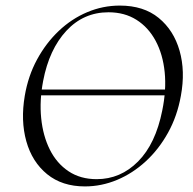

<svg xmlns="http://www.w3.org/2000/svg" viewBox="-20 -656 691 688"><path d="M91.8 -314.4V-335.2H600.4V-314.4ZM284.2 12Q202.6 12 148.8 -31.9Q95 -75.8 74.3 -149.8Q53.6 -223.8 68.8 -313Q80.8 -383.8 112.8 -442.8Q144.8 -501.8 190.7 -545.3Q236.6 -588.8 292.6 -612.4Q348.6 -636 409.4 -636Q494.6 -636 548.6 -591.8Q602.6 -547.6 623.5 -474.2Q644.4 -400.8 628.2 -313Q615.2 -240.2 582.2 -180.6Q549.2 -121 502.2 -77.8Q455.2 -34.6 399.3 -11.3Q343.4 12 284.2 12ZM326.4 -14Q411.8 -14 474.7 -77.3Q537.6 -140.6 561.4 -260Q576.6 -333.8 570.1 -397.6Q563.6 -461.4 537.7 -509.7Q511.8 -558 469 -585Q426.2 -612 368.8 -612Q279.4 -612 217.8 -545.6Q156.2 -479.2 134.6 -366Q121.2 -295.8 127.6 -232.4Q134 -169 158.6 -119.8Q183.2 -70.6 225.6 -42.3Q268 -14 326.4 -14Z"/></svg>

Font: Cormorant Infant Light
Style: Italic
Weight: 300
Italic angle: -10°
Designer: Christian Thalmann (Catharsis Fonts)
Foundry: Catharsis Fonts
Version: Version 4.001